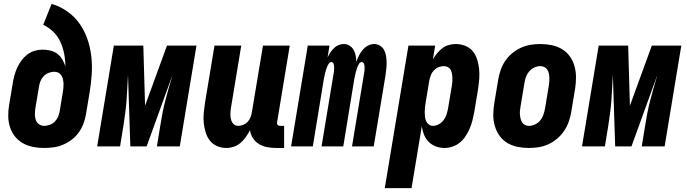

<svg xmlns="http://www.w3.org/2000/svg" viewBox="-20 -755 3540 990"><path d="M208 8Q178 8 150 2.5Q122 -3 98 -16.5Q74 -30 57 -51.5Q40 -73 31.5 -99.5Q23 -126 22.5 -155Q22 -184 27 -214L46 -327Q49 -347 54.5 -367Q60 -387 69 -406.5Q78 -426 91 -443.5Q104 -461 121 -474Q138 -487 158.5 -493Q179 -499 199 -499Q220 -499 240.5 -494Q261 -489 276 -477.5Q291 -466 301 -449Q311 -432 317 -413Q317 -447 310.5 -479.5Q304 -512 290.5 -541Q277 -570 254 -592Q231 -614 203 -627L246 -735Q290 -722 327 -696Q364 -670 389.5 -634Q415 -598 430 -555.5Q445 -513 450.5 -467Q456 -421 453 -373.5Q450 -326 442 -278L423 -164Q419 -140 410 -116.5Q401 -93 386 -72Q371 -51 350 -35Q329 -19 305.5 -9Q282 1 257 4.5Q232 8 208 8ZM208 -106Q222 -106 237 -111.5Q252 -117 263 -128.5Q274 -140 280 -154.5Q286 -169 288 -183L304 -280Q306 -291 307 -302.5Q308 -314 307.5 -325Q307 -336 304.5 -346.5Q302 -357 296.5 -366Q291 -375 281.5 -380Q272 -385 260 -385Q246 -385 231.5 -379.5Q217 -374 206 -363Q195 -352 189 -337.5Q183 -323 181 -308L162 -195Q160 -180 160 -165Q160 -150 164.5 -136.5Q169 -123 181 -114.5Q193 -106 208 -106Z M481 0 567 -520H719L728 -210L841 -520H993L907 0H789L806 -104Q811 -137 817.5 -170.5Q824 -204 832.5 -237Q841 -270 850.5 -303Q860 -336 870 -370L736 0H652L640 -370Q638 -336 636.5 -303Q635 -270 632.5 -237Q630 -204 625.5 -170.5Q621 -137 616 -104L599 0Z M1147 8Q1121 8 1098.5 -2Q1076 -12 1061.5 -31Q1047 -50 1040 -73.5Q1033 -97 1030.5 -122Q1028 -147 1030.5 -173Q1033 -199 1037 -225L1086 -520H1224L1172 -206Q1170 -195 1169 -185Q1168 -175 1168 -164.5Q1168 -154 1170 -144Q1172 -134 1176.5 -125.5Q1181 -117 1189 -111.5Q1197 -106 1208 -106Q1221 -106 1234.5 -111.5Q1248 -117 1257.5 -127.5Q1267 -138 1272 -151Q1277 -164 1279 -178L1336 -520H1474L1409 -126Q1408 -122 1408.5 -118Q1409 -114 1411.5 -111Q1414 -108 1417.5 -107Q1421 -106 1425 -106H1445V8H1406Q1382 8 1359 4Q1336 0 1316.5 -11.5Q1297 -23 1284.5 -42Q1272 -61 1269 -84Q1260 -66 1248 -49Q1236 -32 1220.5 -18.5Q1205 -5 1185.5 1.5Q1166 8 1147 8Z M1481 0 1567 -520H1679L1669 -459Q1675 -472 1683 -484Q1691 -496 1701.5 -506.5Q1712 -517 1725.5 -522.5Q1739 -528 1753 -528Q1769 -528 1782.5 -519.5Q1796 -511 1803.5 -497.5Q1811 -484 1814 -468Q1817 -452 1817 -436Q1823 -452 1830.5 -467.5Q1838 -483 1849.5 -497Q1861 -511 1877 -519.5Q1893 -528 1909 -528Q1926 -528 1939.5 -519.5Q1953 -511 1960.5 -497Q1968 -483 1970.5 -467Q1973 -451 1973.5 -434.5Q1974 -418 1972 -401.5Q1970 -385 1968 -368L1907 0H1795L1859 -387Q1860 -394 1860 -401Q1860 -408 1859.5 -415Q1859 -422 1855.5 -428.5Q1852 -435 1845 -435Q1837 -435 1832 -427Q1827 -419 1824 -411.5Q1821 -404 1818.5 -396Q1816 -388 1814 -380.5Q1812 -373 1810.5 -365Q1809 -357 1807 -349L1750 0H1638L1702 -387Q1703 -394 1703 -401Q1703 -408 1702.5 -415Q1702 -422 1699 -428.5Q1696 -435 1688 -435Q1681 -435 1675.5 -427Q1670 -419 1667 -411.5Q1664 -404 1661.5 -396Q1659 -388 1657 -380.5Q1655 -373 1653.5 -365Q1652 -357 1650 -349L1593 0Z M1964 215 2086 -520H2224L2212 -449Q2221 -465 2233.5 -480Q2246 -495 2261 -506.5Q2276 -518 2294.5 -523Q2313 -528 2330 -528Q2356 -528 2379.5 -518.5Q2403 -509 2418 -490.5Q2433 -472 2440.5 -448Q2448 -424 2450.5 -399Q2453 -374 2451 -348Q2449 -322 2445 -295L2425 -175Q2421 -155 2416 -134.5Q2411 -114 2402.5 -94Q2394 -74 2382 -55Q2370 -36 2353 -21.5Q2336 -7 2314.5 0.5Q2293 8 2272 8Q2249 8 2227.5 0Q2206 -8 2190.5 -23.5Q2175 -39 2166.5 -60Q2158 -81 2155 -104L2102 215ZM2212 -106Q2227 -106 2242 -114Q2257 -122 2267 -135Q2277 -148 2282 -163.5Q2287 -179 2290 -194L2310 -314Q2312 -325 2312.5 -335.5Q2313 -346 2312.5 -356.5Q2312 -367 2310 -377Q2308 -387 2303.5 -395.5Q2299 -404 2289.5 -409Q2280 -414 2269 -414Q2256 -414 2242.5 -409Q2229 -404 2218.5 -393.5Q2208 -383 2202.5 -369.5Q2197 -356 2194 -342L2174 -222Q2172 -210 2171 -198.5Q2170 -187 2170 -175Q2170 -163 2171.5 -151.5Q2173 -140 2177.5 -130Q2182 -120 2191 -113Q2200 -106 2212 -106Z M2707 8Q2677 8 2648 2Q2619 -4 2595 -18.5Q2571 -33 2555 -56Q2539 -79 2531 -107Q2523 -135 2523.5 -164.5Q2524 -194 2529 -225L2549 -345Q2553 -369 2561.5 -394Q2570 -419 2585 -441Q2600 -463 2621 -480.5Q2642 -498 2666.5 -509Q2691 -520 2716 -524Q2741 -528 2766 -528Q2796 -528 2825 -522Q2854 -516 2878 -501.5Q2902 -487 2918.5 -464Q2935 -441 2942.5 -413Q2950 -385 2950 -355.5Q2950 -326 2945 -295L2925 -175Q2921 -151 2912 -126Q2903 -101 2888 -79Q2873 -57 2852 -39.5Q2831 -22 2807 -11Q2783 0 2757.5 4Q2732 8 2707 8ZM2707 -106Q2723 -106 2739 -113.5Q2755 -121 2765.5 -134Q2776 -147 2781.5 -162.5Q2787 -178 2790 -194L2810 -314Q2812 -325 2812.5 -336Q2813 -347 2812.5 -357.5Q2812 -368 2809.5 -378Q2807 -388 2801.5 -396.5Q2796 -405 2786.5 -409.5Q2777 -414 2766 -414Q2750 -414 2734.5 -406.5Q2719 -399 2708 -386Q2697 -373 2691.5 -357.5Q2686 -342 2684 -326L2664 -206Q2662 -195 2661 -184Q2660 -173 2661 -162.5Q2662 -152 2664.5 -142Q2667 -132 2672.5 -123.5Q2678 -115 2687 -110.5Q2696 -106 2707 -106Z M2981 0 3067 -520H3219L3228 -210L3341 -520H3493L3407 0H3289L3306 -104Q3311 -137 3317.5 -170.5Q3324 -204 3332.5 -237Q3341 -270 3350.5 -303Q3360 -336 3370 -370L3236 0H3152L3140 -370Q3138 -336 3136.5 -303Q3135 -270 3132.5 -237Q3130 -204 3125.5 -170.5Q3121 -137 3116 -104L3099 0Z"/></svg>

Font: Iosevka Heavy
Style: Italic
Weight: 900
Italic angle: -9°
Monospace: yes
Designer: Belleve Invis
Foundry: Belleve Invis
Version: Version 32.5.0; ttfautohint (v1.8.4)